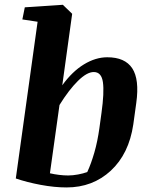

<svg xmlns="http://www.w3.org/2000/svg" viewBox="-20 -783 634 813"><path d="M85 -752 246.1 -762.7 285.6 -724.6 243.7 -421.9Q285.6 -480 335.2 -510.3Q384.8 -540.5 434.1 -540.5Q509.3 -540.5 540 -493.7Q570.8 -446.8 557.1 -347.7L544.4 -255.9Q525.9 -131.3 449.2 -60.3Q372.6 10.7 261.7 10.7Q210.9 10.7 152.3 -0.2Q93.8 -11.2 46.9 -27.3L139.2 -690.9L74.7 -700.7ZM409.7 -304.7Q421.9 -391.6 415.8 -434.8Q409.7 -478 377 -478Q348.1 -478 309.8 -440.2Q271.5 -402.3 231.9 -338.4L191.4 -49.3Q210 -44.9 230.2 -42.5Q250.5 -40 268.6 -40Q288.1 -40 310.5 -44.2Q333 -48.3 349.6 -54.7Q365.7 -89.4 379.4 -136.7Q393.1 -184.1 400.9 -240.7Z"/></svg>

Font: Noticia Text
Style: Bold Italic
Weight: 700
Italic angle: -8°
Designer: JM Sole
Foundry: JM Sole
Version: Version 1.003